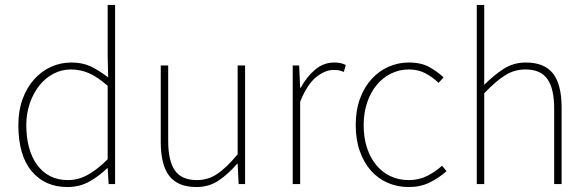

<svg xmlns="http://www.w3.org/2000/svg" viewBox="-20 -742 2368 774"><path d="M252 12Q161 12 107.5 -52Q54 -116 54 -238Q54 -296 71 -342.5Q88 -389 117.5 -422Q147 -455 185.5 -472.5Q224 -490 268 -490Q312 -490 345 -474.5Q378 -459 416 -430L414 -520V-722H444V0H418L414 -64H412Q382 -34 342 -11Q302 12 252 12ZM254 -16Q296 -16 334.5 -37.5Q373 -59 414 -100V-396Q373 -432 338.5 -447Q304 -462 266 -462Q228 -462 195 -444.5Q162 -427 138 -396.5Q114 -366 100 -325Q86 -284 86 -238Q86 -188 97 -147.5Q108 -107 129.5 -77.5Q151 -48 182 -32Q213 -16 254 -16Z M772 12Q698 12 663 -32Q628 -76 628 -170V-478H658V-174Q658 -94 685 -55Q712 -16 774 -16Q819 -16 856 -41Q893 -66 938 -120V-478H968V0H942L938 -82H936Q900 -40 861 -14Q822 12 772 12Z M1160 0V-478H1186L1190 -388H1192Q1216 -432 1250 -461Q1284 -490 1328 -490Q1340 -490 1351 -488Q1362 -486 1374 -480L1366 -452Q1354 -457 1346 -458.5Q1338 -460 1324 -460Q1291 -460 1255 -431.5Q1219 -403 1190 -332V0Z M1628 12Q1582 12 1543 -5Q1504 -22 1475.5 -54Q1447 -86 1430.5 -132.5Q1414 -179 1414 -238Q1414 -298 1431.5 -345Q1449 -392 1478.5 -424Q1508 -456 1546.5 -473Q1585 -490 1628 -490Q1678 -490 1711 -471.5Q1744 -453 1768 -430L1748 -408Q1724 -431 1695 -446.5Q1666 -462 1628 -462Q1590 -462 1556.5 -445.5Q1523 -429 1498.5 -399.5Q1474 -370 1460 -328.5Q1446 -287 1446 -238Q1446 -188 1459 -147.5Q1472 -107 1496 -77.5Q1520 -48 1553.5 -32Q1587 -16 1628 -16Q1669 -16 1702.5 -33Q1736 -50 1762 -74L1780 -52Q1750 -25 1712.5 -6.5Q1675 12 1628 12Z M1902 0V-722H1932V-400Q1971 -439 2010.5 -464.5Q2050 -490 2100 -490Q2174 -490 2209 -446Q2244 -402 2244 -308V0H2214V-304Q2214 -384 2187 -423Q2160 -462 2098 -462Q2053 -462 2015.5 -438Q1978 -414 1932 -366V0Z"/></svg>

Font: TypoPRO Source Sans Pro
Style: Regular
Weight: 200
Designer: Paul D. Hunt
Foundry: Adobe Systems Incorporated
Version: Version 2.020;PS 2.000;hotconv 1.0.86;makeotf.lib2.5.63406